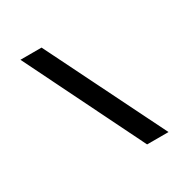

<svg xmlns="http://www.w3.org/2000/svg" viewBox="-178 -863 1116 1134"><g transform="rotate(-30 380.0 -296.5)"><path d="M506 107 108 -700H252L652 107Z"/></g></svg>

Font: Lexend Tera Medium
Style: Regular
Weight: 500
Designer: Bonnie Shaver-Troup, Thomas Jockin
Foundry: Lexend
Version: Version 1.007